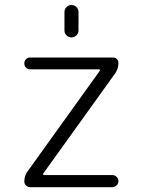

<svg xmlns="http://www.w3.org/2000/svg" viewBox="-20 -777 570 775"><path d="M240.2 -654.3V-728.5Q240.2 -740.2 248.5 -748.5Q256.8 -756.8 268.6 -756.8Q280.3 -756.8 288.6 -748.5Q296.9 -740.2 296.9 -728.5V-654.3Q296.9 -642.6 288.6 -634.3Q280.3 -626 268.6 -626Q256.8 -626 248.5 -634.3Q240.2 -642.6 240.2 -654.3ZM101.6 -544.9H435.5Q445.3 -544.9 451.7 -538.6Q458 -532.2 458 -522.5Q458 -500 445.3 -481.4L154.3 -76.2Q153.3 -74.2 154.3 -72.3Q155.3 -70.3 158.2 -70.3H433.6Q443.4 -70.3 450.7 -63Q458 -55.7 458 -45.9Q458 -36.1 450.7 -28.8Q443.4 -21.5 433.6 -21.5H101.6Q91.8 -21.5 85 -28.3Q78.1 -35.2 78.1 -44.9Q78.1 -67.4 91.8 -85.9L382.8 -491.2Q383.8 -493.2 382.8 -495.1Q381.8 -497.1 378.9 -497.1H101.6Q91.8 -497.1 85 -503.9Q78.1 -510.7 78.1 -521Q78.1 -531.2 85 -538.1Q91.8 -544.9 101.6 -544.9Z"/></svg>

Font: irohamaru Light
Style: Regular
Weight: 200
Designer: [Source Han Sans]
Ryoko NISHIZUKA  (kana & ideographs); Paul D. Hunt (Latin, Greek & Cyrillic); Wenlong ZHANG  (bopomofo
Version: Version 1.01